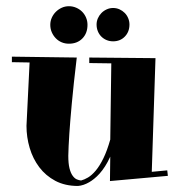

<svg xmlns="http://www.w3.org/2000/svg" viewBox="-20 -578 602 630"><path d="M490.2 -387.2 478 -14.2 528.8 -19 530.8 -1 340.8 16.1 341.8 -64Q333.5 -45.9 324.7 -32.2Q315.9 -18.6 306.9 -8.5Q297.9 1.5 289.1 8.5Q280.3 15.6 272.5 20Q253.9 30.8 235.8 32.2Q193.4 32.2 161.6 15.4Q129.9 -1.5 108.9 -29.3Q87.9 -57.1 77.4 -92.5Q66.9 -127.9 66.9 -165L77.1 -373L19 -374V-392.1L231.9 -389.2Q221.2 -299.8 215.6 -238.5Q210 -177.2 207.5 -139.2Q204.6 -94.2 204.1 -66.9Q204.1 -41.5 208 -25.9Q211.9 -10.3 218.3 -1.5Q224.6 7.3 231.9 10.5Q239.3 13.7 246.1 14.2Q256.3 11.7 268.8 4.4Q281.2 -2.9 294.2 -18.3Q307.1 -33.7 319.3 -58.6Q331.5 -83.5 341.8 -120.1L345.2 -370.1L272.9 -371.1V-389.2ZM145 -496.6Q145 -508.8 149.9 -519.8Q154.8 -530.8 163.1 -539.1Q171.4 -547.4 182.4 -552.5Q193.4 -557.6 206.1 -557.6Q218.8 -557.6 230 -552.7Q241.2 -547.9 249.5 -539.6Q257.8 -531.2 262.5 -520Q267.1 -508.8 267.1 -496.6Q267.1 -468.8 250.2 -451.7Q233.4 -434.6 206.1 -434.6Q193.4 -434.6 182.4 -439.2Q171.4 -443.8 163.1 -452.4Q154.8 -460.9 149.9 -472.2Q145 -483.4 145 -496.6ZM296.9 -497.6Q296.9 -507.8 301 -517.6Q305.2 -527.3 312.5 -534.9Q319.8 -542.5 329.8 -547.1Q339.8 -551.8 351.1 -551.8Q362.3 -551.8 372.1 -547.4Q381.8 -543 389.2 -535.6Q396.5 -528.3 400.6 -518.3Q404.8 -508.3 404.8 -497.6Q404.8 -473.6 389.6 -458Q374.5 -442.4 351.1 -442.4Q339.8 -442.4 329.8 -446.5Q319.8 -450.7 312.5 -458Q305.2 -465.3 301 -475.6Q296.9 -485.8 296.9 -497.6Z"/></svg>

Font: Purple Purse
Style: Regular
Weight: 400
Designer: Astigmatic (AOETI)
Foundry: Astigmatic (AOETI)
Version: Version 1.000